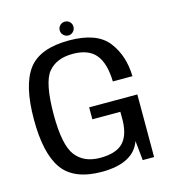

<svg xmlns="http://www.w3.org/2000/svg" viewBox="-115 -872 869 970"><g transform="rotate(-15 319.5 -387.0)"><path d="M300 4Q465 3 502 -102.5L512.5 0H572V-327.5H320V-265H466.5V-215.5Q463.5 -138 426.2 -102.2Q389 -66.5 309 -66.5Q223.5 -66.5 180.5 -123Q137.5 -179.5 137.5 -336.5Q137.5 -505 180.5 -557.5Q223.5 -610 309 -610Q391.5 -610 429.2 -564.2Q467 -518.5 469.5 -423H572Q569.5 -532 511.5 -606.2Q453.5 -680.5 308.5 -680.5Q156 -680.5 95.2 -599.8Q34.5 -519 34.5 -339.5Q34.5 -161.5 94.2 -78.8Q154 4 300 4ZM313.5 -705.5Q328 -705.5 338.5 -716.2Q349 -727 349 -742Q349 -756.5 338.8 -767Q328.5 -777.5 313.5 -777.5Q298 -777.5 287.5 -767Q277 -756.5 277 -742Q277 -726.5 287.8 -716Q298.5 -705.5 313.5 -705.5Z"/></g></svg>

Font: Anybody Thin
Style: Regular
Weight: 400
Version: Version 1.113;gftools[0.9.25]